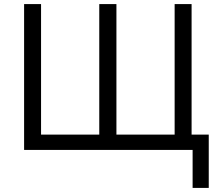

<svg xmlns="http://www.w3.org/2000/svg" viewBox="-20 -734 1073 940"><path d="M923 186H1002V-75H918V-714H835V-75H550V-714H466V-75H181V-714H98V0H923Z"/></svg>

Font: OpenSansMMV
Style: Regular
Weight: 400
Designer: Steve Matteson
Foundry: Ascender Corporation
Version: Version 4.000